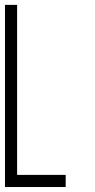

<svg xmlns="http://www.w3.org/2000/svg" viewBox="-20 -752 382 772"><path d="M0 0H244.1V-48.8H48.8V-732.4H0Z"/></svg>

Font: Daray
Style: Regular
Weight: 400
Designer: Maxim Raikov
Foundry: Maxim Raikov
Version: Version 1.00 May 24, 2021, initial release